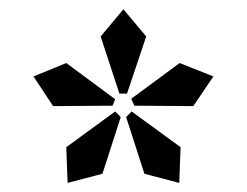

<svg xmlns="http://www.w3.org/2000/svg" viewBox="-20 -738 540 420"><path d="M204.1 -357.9 127.9 -337.9 125 -416 231.9 -494.1 244.1 -481.9ZM226.1 -506.8 96.2 -505.9 53.2 -570.8 125 -600.1 231.9 -521ZM372.1 -337.9 295.9 -357.9 255.9 -481.9 268.1 -494.1 375 -416ZM257.8 -533.2H241.2L200.2 -658.2L250 -717.8L299.8 -658.2ZM402.8 -505.9 273.9 -506.8 267.1 -522 373 -600.1 446.8 -570.8Z"/></svg>

Font: Charis SIL Afr
Style: Bold
Weight: 700
Foundry: SIL International
Version: Version 5.000